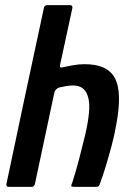

<svg xmlns="http://www.w3.org/2000/svg" viewBox="-20 -728 514 748"><path d="M5 -11Q41 -182 77.5 -354Q114 -526 151 -697Q153 -708 165 -708Q187 -708 209 -708Q231 -708 253 -708Q263 -708 262 -697Q250 -642 238 -586Q226 -530 214 -475Q212 -467 215.5 -465.5Q219 -464 225 -466Q238 -469 262.5 -473.5Q287 -478 309 -478Q352 -478 381.5 -465.5Q411 -453 426.5 -425.5Q442 -398 443.5 -352.5Q445 -307 433 -243Q426 -202 414.5 -159Q403 -116 391 -77Q379 -38 368 -9Q366 -3 362 -1.5Q358 0 351 0Q331 0 311.5 0Q292 0 272 0Q258 0 257.5 -3Q257 -6 263 -21Q276 -62 288.5 -109.5Q301 -157 312 -203Q323 -251 326.5 -287Q330 -323 324 -347Q318 -371 303.5 -383Q289 -395 264 -395Q252 -395 237.5 -392.5Q223 -390 210 -387Q204 -385 198.5 -379.5Q193 -374 191 -364L116 -11Q113 0 103 0H15Q3 0 5 -11Z"/></svg>

Font: Glory Thin SemiBold
Style: Italic
Weight: 600
Italic angle: -12°
Version: Version 1.011